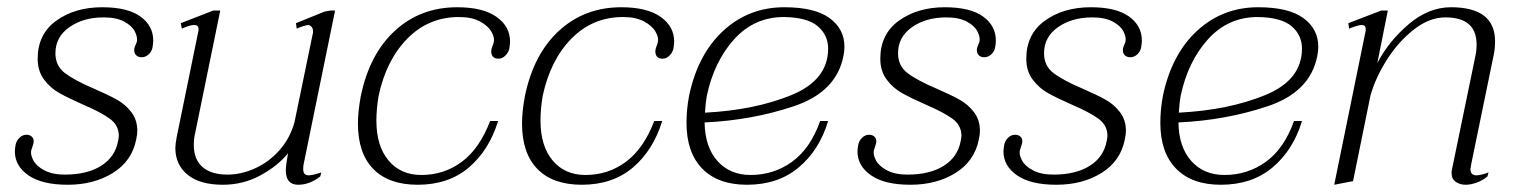

<svg xmlns="http://www.w3.org/2000/svg" viewBox="-20 -500 4201 530"><path d="M21 -82Q21 -88 23 -100Q25 -111 33.5 -119.5Q42 -128 53 -128Q64 -128 69.5 -121Q75 -114 72 -103Q71 -99 69 -93.5Q67 -88 66 -84Q64 -72 72.5 -56.5Q81 -41 103 -29.5Q125 -18 159 -18Q221 -18 259.5 -42.5Q298 -67 306 -111Q308 -121 308 -125Q308 -154 283.5 -172Q259 -190 210 -211Q169 -229 144 -243Q119 -257 101.5 -280.5Q84 -304 84 -338Q84 -406 135.5 -443Q187 -480 262 -480Q332 -480 367.5 -454.5Q403 -429 403 -388Q403 -381 401 -369Q399 -358 390.5 -350Q382 -342 371 -342Q360 -342 354.5 -349Q349 -356 351 -367Q352 -371 354.5 -376.5Q357 -382 358 -386Q360 -398 352 -413.5Q344 -429 322.5 -440.5Q301 -452 266 -452Q210 -452 171.5 -425Q133 -398 133 -353Q133 -318 159.5 -298Q186 -278 240 -255Q279 -238 302.5 -225Q326 -212 342.5 -190.5Q359 -169 359 -139Q359 -129 356 -115Q344 -55 291.5 -22.5Q239 10 167 10Q96 10 58.5 -16Q21 -42 21 -82Z M832 -16Q843 -16 867 -24L864 -13Q835 10 803 10Q769 10 769 -30Q769 -43 775 -77Q748 -43 700 -16.5Q652 10 595 10Q532 10 498 -17.5Q464 -45 464 -92Q464 -101 468 -123L528 -416V-420Q528 -431 516 -431Q504 -431 482 -421L479 -436L569 -471H588L519 -134Q515 -118 515 -100Q515 -60 539 -39Q563 -18 608 -18Q646 -18 684.5 -35.5Q723 -53 752 -86Q781 -119 793 -163L844 -410V-415Q844 -426 833 -431Q822 -431 799 -421L797 -436L876 -468L893 -471H905L818 -46Q817 -41 817 -33Q817 -16 832 -16Z M968 -159Q968 -192 976 -235Q1000 -351 1070.5 -415.5Q1141 -480 1242 -480Q1313 -480 1350.5 -453.5Q1388 -427 1388 -385Q1388 -380 1386 -366Q1384 -356 1375.5 -347Q1367 -338 1356 -338Q1336 -338 1336 -359Q1336 -364 1339 -371.5Q1342 -379 1343 -384Q1346 -396 1336.5 -412.5Q1327 -429 1304.5 -441Q1282 -453 1247 -453Q1163 -453 1104.5 -393.5Q1046 -334 1025 -235Q1019 -199 1019 -167Q1019 -97 1052.5 -57Q1086 -17 1143 -17Q1206 -17 1255 -53.5Q1304 -90 1333 -166H1355Q1330 -85 1274 -37.5Q1218 10 1133 10Q1053 10 1010.5 -33.5Q968 -77 968 -159Z M1421 -159Q1421 -192 1429 -235Q1453 -351 1523.5 -415.5Q1594 -480 1695 -480Q1766 -480 1803.5 -453.5Q1841 -427 1841 -385Q1841 -380 1839 -366Q1837 -356 1828.5 -347Q1820 -338 1809 -338Q1789 -338 1789 -359Q1789 -364 1792 -371.5Q1795 -379 1796 -384Q1799 -396 1789.5 -412.5Q1780 -429 1757.5 -441Q1735 -453 1700 -453Q1616 -453 1557.5 -393.5Q1499 -334 1478 -235Q1472 -199 1472 -167Q1472 -97 1505.5 -57Q1539 -17 1596 -17Q1659 -17 1708 -53.5Q1757 -90 1786 -166H1808Q1783 -85 1727 -37.5Q1671 10 1586 10Q1506 10 1463.5 -33.5Q1421 -77 1421 -159Z M1925 -162Q1926 -94 1960.5 -55.5Q1995 -17 2052 -17Q2116 -17 2166.5 -53.5Q2217 -90 2244 -166H2266Q2242 -86 2185 -38Q2128 10 2042 10Q1962 10 1918.5 -34.5Q1875 -79 1875 -161Q1875 -197 1882 -235Q1906 -350 1976.5 -415Q2047 -480 2145 -480Q2229 -480 2270 -450Q2311 -420 2311 -371Q2311 -358 2308 -344Q2288 -246 2172 -207Q2056 -168 1925 -162ZM2266 -366Q2266 -403 2237.5 -427.5Q2209 -452 2144 -453Q2062 -453 2006.5 -391.5Q1951 -330 1931 -235Q1928 -219 1926 -189Q2063 -196 2164.5 -237.5Q2266 -279 2266 -366Z M2347 -82Q2347 -88 2349 -100Q2351 -111 2359.5 -119.5Q2368 -128 2379 -128Q2390 -128 2395.5 -121Q2401 -114 2398 -103Q2397 -99 2395 -93.5Q2393 -88 2392 -84Q2390 -72 2398.5 -56.5Q2407 -41 2429 -29.5Q2451 -18 2485 -18Q2547 -18 2585.5 -42.5Q2624 -67 2632 -111Q2634 -121 2634 -125Q2634 -154 2609.5 -172Q2585 -190 2536 -211Q2495 -229 2470 -243Q2445 -257 2427.5 -280.5Q2410 -304 2410 -338Q2410 -406 2461.5 -443Q2513 -480 2588 -480Q2658 -480 2693.5 -454.5Q2729 -429 2729 -388Q2729 -381 2727 -369Q2725 -358 2716.5 -350Q2708 -342 2697 -342Q2686 -342 2680.5 -349Q2675 -356 2677 -367Q2678 -371 2680.5 -376.5Q2683 -382 2684 -386Q2686 -398 2678 -413.5Q2670 -429 2648.5 -440.5Q2627 -452 2592 -452Q2536 -452 2497.5 -425Q2459 -398 2459 -353Q2459 -318 2485.5 -298Q2512 -278 2566 -255Q2605 -238 2628.5 -225Q2652 -212 2668.5 -190.5Q2685 -169 2685 -139Q2685 -129 2682 -115Q2670 -55 2617.5 -22.5Q2565 10 2493 10Q2422 10 2384.5 -16Q2347 -42 2347 -82Z M2750 -82Q2750 -88 2752 -100Q2754 -111 2762.5 -119.5Q2771 -128 2782 -128Q2793 -128 2798.5 -121Q2804 -114 2801 -103Q2800 -99 2798 -93.5Q2796 -88 2795 -84Q2793 -72 2801.5 -56.5Q2810 -41 2832 -29.5Q2854 -18 2888 -18Q2950 -18 2988.5 -42.5Q3027 -67 3035 -111Q3037 -121 3037 -125Q3037 -154 3012.5 -172Q2988 -190 2939 -211Q2898 -229 2873 -243Q2848 -257 2830.5 -280.5Q2813 -304 2813 -338Q2813 -406 2864.5 -443Q2916 -480 2991 -480Q3061 -480 3096.5 -454.5Q3132 -429 3132 -388Q3132 -381 3130 -369Q3128 -358 3119.5 -350Q3111 -342 3100 -342Q3089 -342 3083.5 -349Q3078 -356 3080 -367Q3081 -371 3083.5 -376.5Q3086 -382 3087 -386Q3089 -398 3081 -413.5Q3073 -429 3051.5 -440.5Q3030 -452 2995 -452Q2939 -452 2900.5 -425Q2862 -398 2862 -353Q2862 -318 2888.5 -298Q2915 -278 2969 -255Q3008 -238 3031.5 -225Q3055 -212 3071.5 -190.5Q3088 -169 3088 -139Q3088 -129 3085 -115Q3073 -55 3020.5 -22.5Q2968 10 2896 10Q2825 10 2787.5 -16Q2750 -42 2750 -82Z M3233 -162Q3234 -94 3268.5 -55.5Q3303 -17 3360 -17Q3424 -17 3474.5 -53.5Q3525 -90 3552 -166H3574Q3550 -86 3493 -38Q3436 10 3350 10Q3270 10 3226.5 -34.5Q3183 -79 3183 -161Q3183 -197 3190 -235Q3214 -350 3284.5 -415Q3355 -480 3453 -480Q3537 -480 3578 -450Q3619 -420 3619 -371Q3619 -358 3616 -344Q3596 -246 3480 -207Q3364 -168 3233 -162ZM3574 -366Q3574 -403 3545.5 -427.5Q3517 -452 3452 -453Q3370 -453 3314.5 -391.5Q3259 -330 3239 -235Q3236 -219 3234 -189Q3371 -196 3472.5 -237.5Q3574 -279 3574 -366Z M4041 -46 4039 -33Q4039 -16 4056 -16Q4067 -16 4089 -24L4086 -13Q4073 -2 4056.5 4Q4040 10 4026 10Q4010 10 3998.5 2Q3987 -6 3987 -22Q3987 -29 3988 -32L4052 -342Q4056 -359 4056 -377Q4056 -452 3970 -452Q3926 -452 3883.5 -419Q3841 -386 3809 -336Q3777 -286 3763 -236L3715 0L3663 10L3750 -416V-420Q3750 -431 3739 -431Q3729 -431 3704 -421L3702 -436L3793 -471H3811L3782 -326Q3814 -387 3869 -433.5Q3924 -480 3985 -480Q4107 -480 4107 -386Q4107 -366 4103 -347Z"/></svg>

Font: Taviraj ExtraLight
Style: Italic
Weight: 275
Italic angle: -12°
Designer: Katatrad Team
Foundry: CadsonDemak
Version: Version 1.001